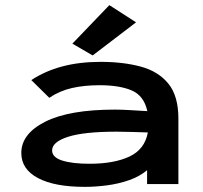

<svg xmlns="http://www.w3.org/2000/svg" viewBox="-20 -717 790 748"><path d="M311 11Q192 11 127.5 -23.5Q63 -58 63 -121Q63 -196 156.5 -243Q250 -290 428 -290Q453 -290 486.5 -288Q520 -286 554 -284Q541 -344 493.5 -364.5Q446 -385 368 -385Q308 -385 260 -374Q212 -363 172 -336L102 -405Q155 -440 222 -458Q289 -476 372 -476Q460 -476 528.5 -457.5Q597 -439 636 -391Q675 -343 675 -255V0H553V-54Q525 -30 484 -15.5Q443 -1 397.5 5Q352 11 311 11ZM183 -131Q183 -104 222.5 -91.5Q262 -79 329 -79Q424 -79 484 -107Q544 -135 556 -201Q525 -202 492 -203Q459 -204 434 -204Q307 -204 245 -184Q183 -164 183 -131ZM341 -501 262 -547 406 -697 510 -630Z"/></svg>

Font: Inconsolata ExtraExpanded
Style: Bold
Weight: 700
Width: 8
Monospace: yes
Designer: Raph Levien, Cyreal, Brenton Simpson
Foundry: Raph Levien, Cyreal, Google
Version: Version 3.100; ttfautohint (v1.8.4.7-5d5b)